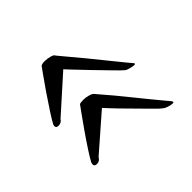

<svg xmlns="http://www.w3.org/2000/svg" viewBox="-65 -373 446 446"><g transform="rotate(45 158.0 -149.5)"><path d="M134 -33Q126 -37 107.5 -49Q89 -61 68.5 -75Q48 -89 33.5 -99.5Q19 -110 19 -110Q16 -113 16 -123Q16 -131 18.5 -140Q21 -149 25 -150Q30 -154 46 -167.5Q62 -181 82 -197.5Q102 -214 121.5 -229.5Q141 -245 153.5 -255.5Q166 -266 166 -266Q167 -266 167.5 -266.5Q168 -267 168 -267Q171 -267 169 -257Q168 -253 166.5 -247.5Q165 -242 163 -240Q158 -234 142 -218.5Q126 -203 107 -184.5Q88 -166 74 -153Q60 -140 60 -140L137 -54Q145 -49 145 -40Q145 -29 134 -33ZM259 -33Q251 -37 232.5 -49Q214 -61 194 -75Q174 -89 159.5 -99.5Q145 -110 145 -110Q143 -112 143 -123Q143 -131 145.5 -139.5Q148 -148 151 -150Q156 -154 171.5 -167.5Q187 -181 207.5 -197.5Q228 -214 247 -229.5Q266 -245 278.5 -255.5Q291 -266 291 -266Q292 -266 292.5 -266.5Q293 -267 294 -267Q296 -267 296 -264Q296 -259 293.5 -251Q291 -243 288 -240Q284 -234 268 -218.5Q252 -203 233.5 -184.5Q215 -166 201 -153Q187 -140 187 -140L262 -54Q271 -49 271 -40Q271 -29 259 -33Z"/></g></svg>

Font: Gwendolyn
Style: Regular
Weight: 400
Designer: Robert E. Leuschke
Foundry: Robert E. Leuschke
Version: Version 1.010; ttfautohint (v1.8.3)